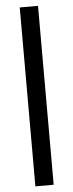

<svg xmlns="http://www.w3.org/2000/svg" viewBox="-60 -726 363 950"><g transform="rotate(-5 121.5 -250.5)"><path d="M76.2 193.8H167V-694.8H76.2Z"/></g></svg>

Font: FAU Chimera Medium
Style: Regular
Weight: 500
Version: Version 1.002;hotconv 1.0.117;makeotfexe 2.5.65602